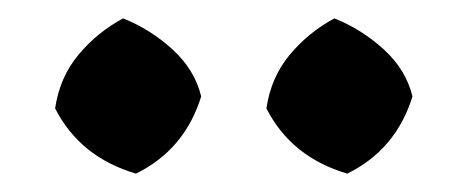

<svg xmlns="http://www.w3.org/2000/svg" viewBox="-20 -739 509 209"><path d="M358 -550Q297 -568 270 -621Q275 -655 295.5 -679.5Q316 -704 344 -719Q374 -707 398 -685Q422 -663 429 -634Q411 -576 358 -550ZM128 -550Q67 -568 40 -621Q45 -655 65.5 -679.5Q86 -704 114 -719Q144 -707 168 -685Q192 -663 199 -634Q181 -576 128 -550Z"/></svg>

Font: Eczar SemiBold
Style: Regular
Weight: 600
Designer: Vaibhav Singh
Foundry: Rosetta Type Foundry
Version: Version 2.000